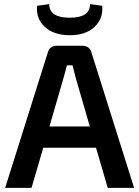

<svg xmlns="http://www.w3.org/2000/svg" viewBox="-20 -912 676 932"><path d="M417 -892 476 -884Q482 -822 439 -781.5Q396 -741 319 -741Q241 -741 197.5 -781.5Q154 -822 160 -884L219 -892Q219 -826 319 -826Q417 -826 417 -892ZM446 -195H190L133 0H5L212 -657Q221 -690 257 -690H379Q415 -690 424 -657L631 0H503ZM416 -298 347 -536Q333 -590 332 -595H305L289 -536L220 -298Z"/></svg>

Font: Exo 2.0 Semi Bold
Style: Regular
Weight: 600
Designer: Natanael Gama
Version: Version 1.001;PS 001.001;hotconv 1.0.70;makeotf.lib2.5.58329